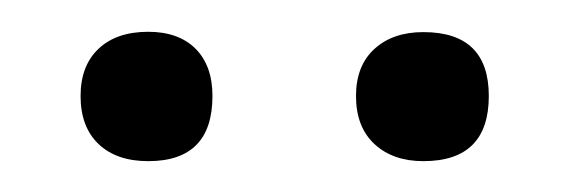

<svg xmlns="http://www.w3.org/2000/svg" viewBox="-20 -580 362 122"><path d="M74.2 -477.6Q54 -477.6 42.6 -488.5Q31.2 -499.4 31.2 -519Q31.2 -538.2 42.6 -549Q54 -559.8 74.2 -559.8Q93.5 -559.8 104.3 -549Q115 -538.2 115 -519Q115 -477.6 74.2 -477.6ZM249 -477.6Q229.6 -477.6 217.9 -488.5Q206.2 -499.4 206.2 -519Q206.2 -538.2 217.9 -548.9Q229.6 -559.6 249 -559.6Q290.6 -559.6 290.6 -519Q290.6 -477.6 249 -477.6Z"/></svg>

Font: Cormorant Light
Style: Regular
Weight: 300
Designer: Christian Thalmann (Catharsis Fonts)
Foundry: Catharsis Fonts
Version: Version 4.000